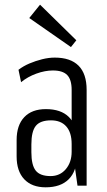

<svg xmlns="http://www.w3.org/2000/svg" viewBox="-20 -793 458 820"><path d="M286 -176V-409Q286 -453 267 -472.5Q248 -492 206 -492Q172 -492 135 -478.5Q98 -465 70 -442L59 -495Q80 -511 106 -522Q132 -533 160 -540Q188 -547 214 -547Q281 -547 315.5 -512.5Q350 -478 350 -409V0H311ZM175 7Q116 7 83.5 -27.5Q51 -62 51 -125V-195Q51 -258 83.5 -292.5Q116 -327 176 -327Q240 -327 274 -293.5Q308 -260 308 -197V-126Q308 -62 273.5 -27.5Q239 7 175 7ZM196 -41Q236 -41 261 -70.5Q286 -100 286 -145V-178Q286 -227 263 -253Q240 -279 198 -279Q152 -279 133 -255.5Q114 -232 114 -176V-143Q114 -88 132.5 -64.5Q151 -41 196 -41ZM306 -621 283 -592 105 -716 151 -773Z"/></svg>

Font: Pathway Extreme Condensed ExtraLight
Style: Regular
Weight: 250
Width: 3
Version: Version 1.001;gftools[0.9.26]